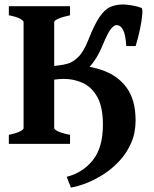

<svg xmlns="http://www.w3.org/2000/svg" viewBox="-20 -643 689 858"><path d="M19.5 0V-40.5Q52.7 -47.4 69.1 -55.7Q85.4 -64 85.4 -70.3V-544.4Q85.4 -550.3 70.1 -559.1Q54.7 -567.9 19.5 -574.7V-615.2H293V-574.7Q260.3 -567.9 241.2 -559.6Q222.2 -551.3 222.2 -544.4V-70.3Q222.2 -64.5 239.7 -55.9Q257.3 -47.4 293 -40.5V0ZM544.4 -437Q541 -489.3 529.8 -510Q518.6 -530.8 500 -530.8Q490.7 -530.8 476.8 -515.1Q462.9 -499.5 439 -441.9Q409.2 -369.1 366.5 -330.8Q323.7 -292.5 248 -290.5Q247.6 -297.4 246.1 -318.4Q244.6 -339.4 244.6 -351.1Q259.8 -352.5 282.2 -358.4Q304.7 -364.3 329.3 -387.9Q354 -411.6 375 -465.3Q401.9 -533.7 425 -567.4Q448.2 -601.1 473.1 -612.1Q498 -623 530.3 -623Q544.4 -623 570.3 -618.7Q596.2 -614.3 611.8 -607.9Q618.2 -605.5 615.7 -577.4Q613.3 -549.3 605.2 -510.7Q597.2 -472.2 585.9 -437ZM296.9 195.3Q294.4 189.9 287.6 171.9Q280.8 153.8 278.3 147Q350.1 128.9 395 72.5Q439.9 16.1 439.9 -85Q439.9 -164.6 415 -209.2Q390.1 -253.9 350.3 -272.2Q310.5 -290.5 265.1 -290.5Q247.1 -290.5 221.7 -287.1Q196.3 -283.7 170.9 -276.9V-338.9Q197.8 -344.7 228.3 -349.1Q258.8 -353.5 278.3 -353.5Q368.2 -353.5 437.5 -329.3Q506.8 -305.2 546.4 -250.5Q585.9 -195.8 585.9 -105Q585.9 -48.8 565.9 -3.7Q545.9 41.5 513.2 76.7Q480.5 111.8 441.7 136.5Q402.8 161.1 365 175.8Q327.1 190.4 296.9 195.3Z"/></svg>

Font: Gentium Book Plus
Style: Bold
Weight: 700
Designer: Victor Gaultney, Annie Olsen, Iska Routamaa, Becca Hirsbrunner
Foundry: SIL International
Version: Version 6.101